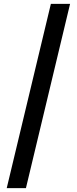

<svg xmlns="http://www.w3.org/2000/svg" viewBox="-20 -860 400 1000"><path d="M115 120H15L245 -840H345Z"/></svg>

Font: Tanohe Sans Medium
Style: Regular
Weight: 500
Designer: Village Type and Design LLC
Foundry: Cooper Hewitt Smithsonian Design Museum
Version: Version 1.00;September 29, 2021;FontCreator 13.0.0.2655 64-b